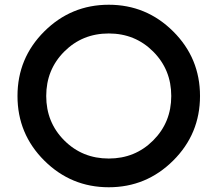

<svg xmlns="http://www.w3.org/2000/svg" viewBox="-20 -780 918 810"><path d="M710.6 -102.5Q597.5 10 438.8 10Q280 10 166.9 -102.5Q53.8 -215 53.8 -375Q53.8 -535 166.9 -647.5Q280 -760 438.8 -760Q597.5 -760 710.6 -647.5Q823.8 -535 823.8 -375Q823.8 -215 710.6 -102.5ZM251.2 -187.5Q327.5 -111.2 438.8 -111.2Q550 -111.2 626.2 -187.5Q702.5 -263.8 702.5 -375Q702.5 -486.2 626.2 -562.5Q550 -638.8 438.8 -638.8Q327.5 -638.8 251.2 -562.5Q175 -486.2 175 -375Q175 -263.8 251.2 -187.5Z"/></svg>

Font: Now Medium
Style: Regular
Weight: 500
Designer: Alfredo Marco Pradil
Foundry: Alfredo Marco Pradil
Version: Version 1.002;PS 001.002;hotconv 1.0.88;makeotf.lib2.5.64775